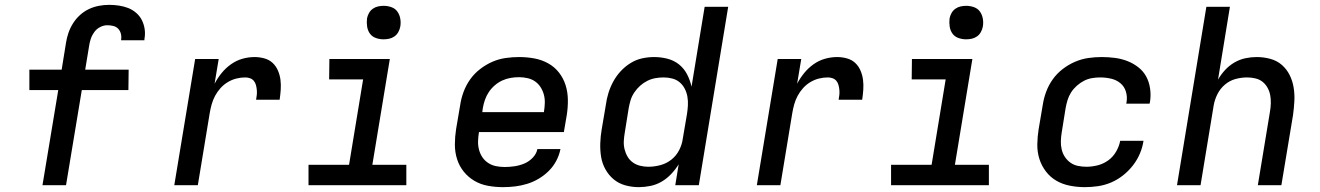

<svg xmlns="http://www.w3.org/2000/svg" viewBox="-20 -763 5440 791"><path d="M155 0 220 -392H101V-476H234L252 -587Q255 -607 262 -627.5Q269 -648 281 -667Q293 -686 309.5 -701Q326 -716 346 -725.5Q366 -735 387.5 -739Q409 -743 429 -743Q450 -743 470 -740Q490 -737 508 -730Q526 -723 541 -710Q556 -697 564.5 -680Q573 -663 576 -643Q579 -623 575 -602V-597H479V-599Q481 -612 478 -624Q475 -636 467 -644.5Q459 -653 447 -656Q435 -659 422 -659Q407 -659 392.5 -651.5Q378 -644 368.5 -631Q359 -618 354 -603Q349 -588 347 -573L331 -476H510L509 -392H317L252 0Z M698 0 784 -520H881L864 -418Q876 -441 893 -462Q910 -483 932 -498.5Q954 -514 979 -521Q1004 -528 1029 -528Q1049 -528 1069 -522.5Q1089 -517 1103 -504Q1117 -491 1125 -472.5Q1133 -454 1135.5 -434Q1138 -414 1136.5 -393Q1135 -372 1132 -352H1035Q1037 -362 1038 -372.5Q1039 -383 1038 -393Q1037 -403 1034.5 -412.5Q1032 -422 1026 -429.5Q1020 -437 1010.5 -440.5Q1001 -444 991 -444Q972 -444 954 -439.5Q936 -435 919 -425Q902 -415 888.5 -400Q875 -385 866 -368Q857 -351 852 -333Q847 -315 844 -297L795 0Z M1654 0H1251V-84H1418L1476 -436H1336L1337 -520H1586L1514 -84H1654ZM1560 -601Q1544 -601 1528.5 -606.5Q1513 -612 1504 -624.5Q1495 -637 1492.5 -653.5Q1490 -670 1492 -687Q1494 -698 1500 -709Q1506 -720 1516 -727Q1526 -734 1537.5 -736.5Q1549 -739 1561 -739Q1577 -739 1592.5 -733.5Q1608 -728 1617 -715.5Q1626 -703 1629 -686.5Q1632 -670 1629 -653Q1627 -642 1621 -631Q1615 -620 1605 -613Q1595 -606 1583.5 -603.5Q1572 -601 1560 -601Z M2052 8Q2021 8 1990.5 2.5Q1960 -3 1934.5 -18Q1909 -33 1890.5 -56Q1872 -79 1863 -107.5Q1854 -136 1854 -167.5Q1854 -199 1859 -231L1876 -331Q1880 -358 1890 -385Q1900 -412 1917 -436Q1934 -460 1958 -478.5Q1982 -497 2008.5 -508.5Q2035 -520 2063 -524Q2091 -528 2118 -528Q2150 -528 2180.5 -522.5Q2211 -517 2237.5 -502.5Q2264 -488 2282.5 -464.5Q2301 -441 2310 -412.5Q2319 -384 2319.5 -352.5Q2320 -321 2315 -289L2303 -219H1953V-217Q1950 -199 1949.5 -181Q1949 -163 1953.5 -146Q1958 -129 1967.5 -115Q1977 -101 1991.5 -91.5Q2006 -82 2023.5 -78.5Q2041 -75 2059 -75Q2079 -75 2099.5 -78Q2120 -81 2139.5 -89Q2159 -97 2174.5 -113Q2190 -129 2194 -149H2289Q2284 -124 2272 -101Q2260 -78 2241 -59Q2222 -40 2199 -26.5Q2176 -13 2151.5 -5.5Q2127 2 2102 5Q2077 8 2052 8ZM1967 -301H2221V-303Q2224 -321 2224.5 -339Q2225 -357 2220.5 -373.5Q2216 -390 2207 -404Q2198 -418 2184.5 -427.5Q2171 -437 2153.5 -441Q2136 -445 2118 -445Q2101 -445 2083.5 -442Q2066 -439 2049.5 -431.5Q2033 -424 2018.5 -411.5Q2004 -399 1994 -384Q1984 -369 1978 -352Q1972 -335 1969 -317Z M2612 8Q2583 8 2556 0.5Q2529 -7 2508.5 -24Q2488 -41 2474.5 -65Q2461 -89 2456.5 -116.5Q2452 -144 2453 -173Q2454 -202 2459 -231L2476 -331Q2479 -355 2486.5 -379.5Q2494 -404 2506.5 -427Q2519 -450 2537 -469.5Q2555 -489 2577.5 -503Q2600 -517 2625 -522.5Q2650 -528 2675 -528Q2703 -528 2730 -521Q2757 -514 2777.5 -497.5Q2798 -481 2810.5 -457Q2823 -433 2829 -406L2883 -735H2980L2859 0H2762L2776 -86Q2763 -65 2745 -46Q2727 -27 2705.5 -14.5Q2684 -2 2659.5 3Q2635 8 2612 8ZM2651 -76Q2675 -76 2700 -82.5Q2725 -89 2745.5 -105Q2766 -121 2778 -144.5Q2790 -168 2793 -192L2810 -292Q2813 -310 2814 -328.5Q2815 -347 2812 -364.5Q2809 -382 2801 -397.5Q2793 -413 2780 -424Q2767 -435 2749.5 -439.5Q2732 -444 2714 -444Q2697 -444 2680 -441Q2663 -438 2647 -430Q2631 -422 2617.5 -410Q2604 -398 2593.5 -382.5Q2583 -367 2578 -350.5Q2573 -334 2570 -317L2554 -217Q2551 -200 2550 -182.5Q2549 -165 2553 -148.5Q2557 -132 2565.5 -117.5Q2574 -103 2587.5 -93.5Q2601 -84 2617.5 -80Q2634 -76 2651 -76Z M3098 0 3184 -520H3281L3264 -418Q3276 -441 3293 -462Q3310 -483 3332 -498.5Q3354 -514 3379 -521Q3404 -528 3429 -528Q3449 -528 3469 -522.5Q3489 -517 3503 -504Q3517 -491 3525 -472.5Q3533 -454 3535.5 -434Q3538 -414 3536.5 -393Q3535 -372 3532 -352H3435Q3437 -362 3438 -372.5Q3439 -383 3438 -393Q3437 -403 3434.5 -412.5Q3432 -422 3426 -429.5Q3420 -437 3410.5 -440.5Q3401 -444 3391 -444Q3372 -444 3354 -439.5Q3336 -435 3319 -425Q3302 -415 3288.5 -400Q3275 -385 3266 -368Q3257 -351 3252 -333Q3247 -315 3244 -297L3195 0Z M4054 0H3651V-84H3818L3876 -436H3736L3737 -520H3986L3914 -84H4054ZM3960 -601Q3944 -601 3928.5 -606.5Q3913 -612 3904 -624.5Q3895 -637 3892.5 -653.5Q3890 -670 3892 -687Q3894 -698 3900 -709Q3906 -720 3916 -727Q3926 -734 3937.5 -736.5Q3949 -739 3961 -739Q3977 -739 3992.5 -733.5Q4008 -728 4017 -715.5Q4026 -703 4029 -686.5Q4032 -670 4029 -653Q4027 -642 4021 -631Q4015 -620 4005 -613Q3995 -606 3983.5 -603.5Q3972 -601 3960 -601Z M4449 8Q4418 8 4387.5 2Q4357 -4 4332 -18.5Q4307 -33 4289 -56.5Q4271 -80 4262 -108.5Q4253 -137 4253.5 -168.5Q4254 -200 4259 -231L4276 -331Q4280 -358 4290 -385Q4300 -412 4317 -436Q4334 -460 4358 -478.5Q4382 -497 4409 -508.5Q4436 -520 4463.5 -524Q4491 -528 4519 -528Q4546 -528 4573 -524.5Q4600 -521 4624.5 -511.5Q4649 -502 4669.5 -486Q4690 -470 4702 -448Q4714 -426 4718 -399Q4722 -372 4718 -345L4716 -336H4620L4621 -341Q4625 -364 4618.5 -385.5Q4612 -407 4595.5 -420.5Q4579 -434 4557 -439Q4535 -444 4512 -444Q4495 -444 4478 -441Q4461 -438 4445.5 -430Q4430 -422 4416 -409.5Q4402 -397 4392.5 -382Q4383 -367 4378 -350.5Q4373 -334 4370 -317L4354 -217Q4351 -199 4350.5 -181.5Q4350 -164 4354 -147Q4358 -130 4367.5 -116Q4377 -102 4390.5 -92.5Q4404 -83 4421 -79.5Q4438 -76 4456 -76Q4479 -76 4502.5 -82Q4526 -88 4546 -102.5Q4566 -117 4578.5 -139Q4591 -161 4595 -183H4691Q4687 -156 4676 -130Q4665 -104 4647 -81Q4629 -58 4606 -40Q4583 -22 4557 -11Q4531 0 4503.5 4Q4476 8 4449 8Z M4829 0 4950 -735H5047L4998 -435Q5010 -456 5027 -474.5Q5044 -493 5065.5 -505.5Q5087 -518 5110.5 -523Q5134 -528 5157 -528Q5186 -528 5213.5 -520.5Q5241 -513 5261 -495.5Q5281 -478 5293 -454Q5305 -430 5309.5 -402.5Q5314 -375 5312.5 -346.5Q5311 -318 5307 -289L5259 0H5162L5212 -303Q5215 -320 5215.5 -337.5Q5216 -355 5213 -371Q5210 -387 5202 -401.5Q5194 -416 5181.5 -426Q5169 -436 5152 -440Q5135 -444 5118 -444Q5094 -444 5070 -437.5Q5046 -431 5026.5 -414.5Q5007 -398 4995.5 -375Q4984 -352 4980 -328L4926 0Z"/></svg>

Font: Iosevka Md Ex Obl
Style: Regular
Weight: 500
Width: 7
Italic angle: -9°
Monospace: yes
Designer: Belleve Invis
Foundry: Belleve Invis
Version: Version 32.5.0; ttfautohint (v1.8.4)